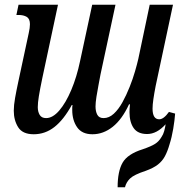

<svg xmlns="http://www.w3.org/2000/svg" viewBox="-20 -556 780 808"><path d="M122 9Q75 9 56.5 -20.5Q38 -50 38 -90Q38 -113 43.5 -144Q49 -175 57 -212L101 -417Q106 -439 106 -454Q106 -477 92.5 -485Q79 -493 58 -493H49L58 -536H224L158 -227Q148 -179 143.5 -151Q139 -123 139 -105Q139 -86 147 -72.5Q155 -59 174 -59Q202 -59 229.5 -91Q257 -123 280 -177.5Q303 -232 317 -299L368 -536H466L403 -243Q400 -226 395 -200.5Q390 -175 386 -149.5Q382 -124 382 -108Q382 -87 389.5 -73Q397 -59 416 -59Q439 -59 459 -77.5Q479 -96 495.5 -126Q512 -156 525.5 -190Q539 -224 548 -255Q557 -286 562 -308L610 -536H708L635 -194Q629 -163 625.5 -139Q622 -115 622 -99Q622 -54 650 -54Q669 -54 691 -85L717 -78Q715 -50 709 -14Q703 22 693 53Q685 81 674 101.5Q663 122 644.5 136.5Q626 151 593 163Q544 179 527.5 195Q511 211 506 232H475Q475 165 496 128.5Q517 92 581 72Q616 60 632.5 49.5Q649 39 660 20Q667 10 671 -4.5Q675 -19 677 -33Q640 8 599 8Q560 8 542.5 -17Q525 -42 525 -84Q525 -97 527 -117H523Q494 -54 454.5 -22.5Q415 9 369 9Q325 9 304.5 -20.5Q284 -50 284 -93Q284 -98 284 -103Q284 -108 285 -114H282Q248 -52 209 -21.5Q170 9 122 9Z"/></svg>

Font: Noto Serif ExtraCondensed Medium
Style: Italic
Weight: 500
Width: 2
Italic angle: -12°
Designer: Monotype Design Team
Foundry: Monotype Imaging Inc.
Version: Version 2.013; ttfautohint (v1.8.4.7-5d5b)